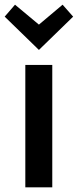

<svg xmlns="http://www.w3.org/2000/svg" viewBox="-32 -799 332 819"><path d="M76 0V-522H191V0ZM134 -586 -12 -728 32 -779 134 -694 235 -779 280 -728Z"/></svg>

Font: Ubuntu Sans SemiBold
Style: Regular
Weight: 600
Designer: Dalton Maag Ltd
Foundry: Dalton Maag Ltd
Version: Version 1.006; ttfautohint (v1.8.4.7-5d5b)